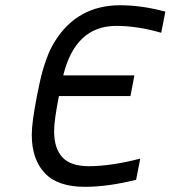

<svg xmlns="http://www.w3.org/2000/svg" viewBox="-20 -697 707 727"><path d="M119.8 -333.3Q129.6 -382.8 136.4 -410.8Q143.2 -438.8 156.6 -475.6Q169.9 -512.4 188.2 -541Q273.4 -677.1 434.9 -677.1Q516.3 -677.1 606.1 -653L590.5 -572.9Q500.7 -599 419.9 -599Q265.6 -599 219.4 -411.5H488.9L474 -333.3H203.1Q184.9 -240.9 184.9 -200.5Q184.9 -134.8 216.5 -101.2Q248 -67.7 316.4 -67.7Q399.7 -67.7 511.1 -96.4L495.4 -16.3Q388.7 10.4 301.4 10.4Q197.9 10.4 149.1 -42Q100.3 -94.4 100.3 -186.8Q100.3 -233.1 119.8 -333.3Z"/></svg>

Font: Monoid
Style: Italic
Weight: 400
Width: 4
Italic angle: -11°
Monospace: yes
Version: Version 0.61